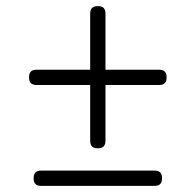

<svg xmlns="http://www.w3.org/2000/svg" viewBox="-20 -583 640 628"><path d="M300 -98Q287 -98 281 -104Q275 -110 275 -123V-305H100Q87 -305 81 -311Q75 -317 75 -330Q75 -343 81 -349Q87 -355 100 -355H275V-538Q275 -551 281 -557Q287 -563 300 -563Q313 -563 319 -557Q325 -551 325 -538V-355H500Q513 -355 519 -349Q525 -343 525 -330Q525 -317 519 -311Q513 -305 500 -305H325V-123Q325 -110 319 -104Q313 -98 300 -98ZM115 25Q102 25 96 19Q90 13 90 0Q90 -13 96 -19Q102 -25 115 -25H485Q498 -25 504 -19Q510 -13 510 0Q510 13 504 19Q498 25 485 25Z"/></svg>

Font: Maple Mono Thin
Style: Regular
Weight: 250
Monospace: yes
Designer: subframe7536
Version: Version 7.000